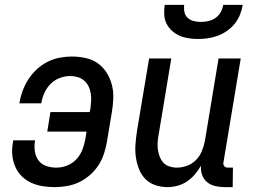

<svg xmlns="http://www.w3.org/2000/svg" viewBox="-20 -760 1040 788"><path d="M204 8Q179 8 154.5 4Q130 0 108 -10Q86 -20 69 -37Q52 -54 42.5 -76Q33 -98 30.5 -123Q28 -148 33 -174L34 -184H124L123 -178Q120 -157 123.5 -136.5Q127 -116 139 -100.5Q151 -85 170.5 -78.5Q190 -72 212 -72Q234 -72 256.5 -81Q279 -90 295 -108Q311 -126 319 -148Q327 -170 331 -193L335 -220H174L187 -300H348L351 -313Q353 -329 354 -345Q355 -361 352.5 -376.5Q350 -392 343.5 -405.5Q337 -419 325.5 -429Q314 -439 299 -443.5Q284 -448 268 -448Q247 -448 225.5 -440Q204 -432 188 -416Q172 -400 162.5 -379.5Q153 -359 150 -338L149 -336H59L60 -338Q64 -363 73 -387.5Q82 -412 96.5 -434.5Q111 -457 131 -475.5Q151 -494 174.5 -506Q198 -518 224 -523Q250 -528 274 -528Q303 -528 331 -522Q359 -516 381 -500.5Q403 -485 417.5 -462Q432 -439 439 -412.5Q446 -386 445 -357Q444 -328 439 -299L419 -179Q415 -155 407 -130Q399 -105 384.5 -82.5Q370 -60 349.5 -42Q329 -24 305 -12.5Q281 -1 255 3.5Q229 8 204 8Z M667 8Q641 8 616.5 -0.5Q592 -9 575.5 -26.5Q559 -44 550 -67.5Q541 -91 537.5 -116Q534 -141 536 -167.5Q538 -194 542 -221L592 -520H683L631 -207Q628 -192 627 -176.5Q626 -161 628 -146Q630 -131 635.5 -117Q641 -103 650.5 -92.5Q660 -82 675 -77Q690 -72 705 -72Q726 -72 747 -79.5Q768 -87 784 -103Q800 -119 808.5 -140Q817 -161 821 -182L877 -520H968L897 -93Q896 -89 897 -85Q898 -81 900.5 -78Q903 -75 907 -73.5Q911 -72 916 -72H936L935 8H902Q882 8 863 3.5Q844 -1 830 -12.5Q816 -24 809.5 -42Q803 -60 805 -80Q794 -61 779.5 -44Q765 -27 747 -15Q729 -3 708 2.5Q687 8 667 8ZM793 -600Q773 -600 753.5 -603Q734 -606 717 -613.5Q700 -621 686 -633.5Q672 -646 663.5 -663Q655 -680 654 -700Q653 -720 656 -740H736Q734 -725 737 -710.5Q740 -696 750.5 -686.5Q761 -677 775.5 -673.5Q790 -670 805 -670Q820 -670 835.5 -673.5Q851 -677 864.5 -686.5Q878 -696 886 -710.5Q894 -725 896 -740H976Q973 -720 965 -700Q957 -680 943.5 -663Q930 -646 912 -633.5Q894 -621 874 -613.5Q854 -606 833.5 -603Q813 -600 793 -600Z"/></svg>

Font: Iosevka Medium
Style: Italic
Weight: 500
Italic angle: -9°
Monospace: yes
Designer: Belleve Invis
Foundry: Belleve Invis
Version: Version 32.5.0; ttfautohint (v1.8.4)